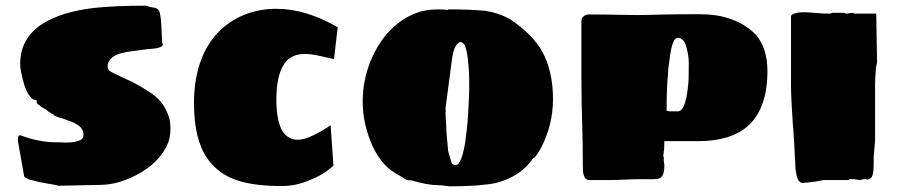

<svg xmlns="http://www.w3.org/2000/svg" viewBox="-20 -631 3161 676"><path d="M174 20 151 16Q118 11 96 4Q84 3 75 -3Q67 -6 65 -11L43 -135V-140Q43 -147 44.5 -150.5Q46 -154 51 -155Q116 -130 179 -130Q199 -130 210 -129Q248 -129 265 -139Q274 -145 274 -156Q274 -172 264 -182.5Q254 -193 235 -201L203 -213Q189 -216 171 -224Q171 -225 170 -225.5Q169 -226 168 -228Q164 -229 151 -238L145 -241Q147 -241 147 -242Q147 -243 144 -244Q141 -246 132.5 -250.5Q124 -255 118 -261Q109 -266 109 -273V-278Q84 -278 66 -330Q51 -383 51 -405Q51 -498 131 -548Q196 -589 310 -603Q384 -611 494 -611Q508 -606 516 -605Q534 -604 540 -593Q543 -588 545 -573Q548 -557 551 -480Q553 -478 553 -474Q553 -466 531 -461Q507 -458 500 -458L477 -455Q438 -450 426 -448Q385 -441 369 -423Q359 -411 359 -398Q359 -391 361 -387Q363 -383 371 -378Q380 -373 423 -353Q469 -333 515 -301Q554 -274 571 -229Q580 -210 580 -179Q580 -151 573 -131Q547 -65 475 -23Q441 -3 404 8.5Q367 20 333 20L186 23Z M828 8Q752 -13 710 -73Q663 -140 663 -268Q663 -346 684 -408.5Q705 -471 745 -514Q785 -556 838 -578Q891 -600 953 -600Q1057 -600 1169 -535L1156 -423L1133 -428Q1129 -429 1102 -435Q1075 -441 1053 -441Q1006 -441 983 -409Q953 -369 953 -280Q953 -207 974 -170Q994 -139 1028 -139Q1052 -139 1084 -155Q1115 -170 1144 -190L1154 -48Q1119 -15 1068 4Q1022 24 973 24Q885 24 828 8Z M1545 23Q1538 21 1523 21Q1485 21 1429 4H1422Q1415 4 1407 0Q1405 -2 1402 -3.5Q1399 -5 1395 -8L1374 -20Q1344 -37 1321 -67.5Q1298 -98 1284 -135Q1257 -203 1257 -274Q1257 -353 1289 -426Q1323 -503 1380 -548Q1443 -598 1520 -598Q1544 -598 1557 -596Q1557 -598 1560 -598H1563Q1633 -598 1688 -593Q1735 -586 1775 -564Q1855 -511 1890 -448Q1927 -378 1927 -283Q1927 -188 1882 -105L1872 -89Q1868 -83 1867 -83L1864 -78L1857 -74Q1814 -10 1727 13Q1669 25 1567 25Q1559 25 1545 23ZM1598 -61Q1610 -79 1618 -131Q1619 -140 1623 -171Q1627 -202 1628 -229Q1632 -297 1632 -313V-336V-344Q1632 -380 1629 -406Q1626 -447 1617 -471Q1608 -483 1603 -483Q1593 -483 1584 -468Q1575 -453 1570 -413L1549 -253V-233V-220Q1552 -178 1552 -165L1554 -141L1557 -109Q1557 -101 1559 -95L1570 -58Q1571 -54 1575.5 -52Q1580 -50 1584 -50Q1593 -50 1598 -61Z M2035 -15Q2032 -25 2032 -51Q2032 -128 2030 -185Q2027 -272 2027 -366V-558Q2027 -566 2034.5 -573Q2042 -580 2050 -580Q2122 -580 2150 -579L2223 -578Q2253 -578 2323 -580Q2359 -581 2442 -581Q2503 -581 2547 -566Q2603 -548 2642 -508Q2682 -460 2682 -381Q2682 -251 2615 -189Q2554 -134 2438 -134H2319Q2319 -104 2317 -98Q2317 -91 2316 -88Q2315 -85 2315 -84Q2315 -81 2317 -78V-64L2319 -51V-44Q2319 -17 2307 -6Q2302 -2 2292.5 -1Q2283 0 2272 0H2218L2190 1Q2148 3 2122 3H2055Q2040 3 2035 -15ZM2367 -239Q2383 -239 2393 -273Q2400 -296 2404 -344Q2405 -368 2405 -400V-409Q2405 -431 2400 -451Q2395 -481 2383 -491Q2376 -498 2367 -498Q2359 -498 2353 -488Q2342 -467 2337 -418Q2332 -390 2332 -370Q2327 -324 2327 -241Q2327 -241 2328.5 -240.5Q2330 -240 2332 -240Q2333 -239 2343 -239Z M2783 -23Q2780 -38 2780 -50Q2780 -66 2779 -70Q2778 -99 2774 -162L2771 -200Q2765 -288 2765 -330V-573Q2765 -581 2783 -585Q2793 -588 2811 -588Q2823 -588 2837 -586.5Q2851 -585 2858 -585Q2873 -583 2905 -583L2909 -586H2953Q2956 -583 2960 -583H2964Q2965 -584 2969 -584Q2971 -585 2975 -585Q2976 -586 2977 -586Q2978 -586 2978 -586Q2981 -586 2985 -584.5Q2989 -583 2991 -583H3065L3068 -411Q3068 -410 3066.5 -404.5Q3065 -399 3064 -390Q3061 -354 3061 -333V-138L3058 -100Q3055 -75 3056 -59Q3056 -38 3054.5 -25.5Q3053 -13 3048 -6Q3042 1 3029 1L3028 0L3025 -1Q3023 -1 3023 0H3018Q3012 2 3011 3Q3006 3 2988 0L2974 -1Q2969 -1 2968 3H2893H2879L2853 8L2829 11L2806 13Q2788 13 2783 -23Z"/></svg>

Font: Sigmar One
Style: Regular
Weight: 400
Designer: Vernon Adams
Foundry: Vernon Adams
Version: Version 2.000